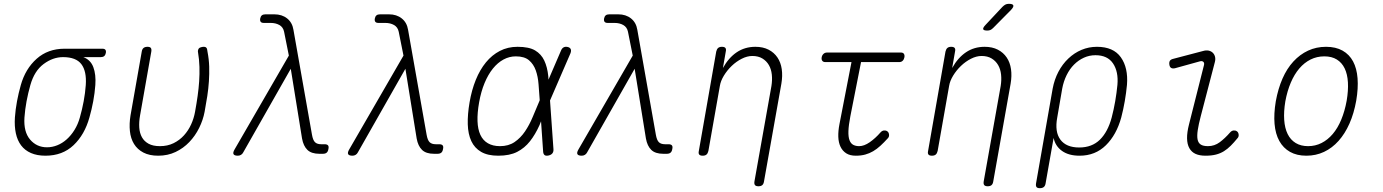

<svg xmlns="http://www.w3.org/2000/svg" viewBox="-20 -805 7240 1005"><path d="M508 -506H416Q454 -492 468.5 -453.5Q483 -415 479 -360Q476 -318 468 -275Q460 -232 448 -190Q423 -100 365 -45Q307 10 218 10Q174 10 142 -4Q110 -18 90.5 -44Q71 -70 63 -107Q55 -144 58 -190Q61 -232 69 -275Q77 -318 89 -360Q113 -445 172 -497.5Q231 -550 318 -550H516Q527 -550 531.5 -544.5Q536 -539 534 -528Q532 -517 525.5 -511.5Q519 -506 508 -506ZM226 -34Q253 -34 279.5 -44.5Q306 -55 329 -75.5Q352 -96 370 -125Q388 -154 398 -190Q410 -232 418 -275Q426 -318 429 -360Q434 -432 406 -469Q378 -506 310 -506Q257 -506 208.5 -470Q160 -434 139 -360Q127 -318 119 -275Q111 -232 108 -190Q103 -115 137.5 -74.5Q172 -34 226 -34Z M722 -535Q724 -548 731.5 -554Q739 -560 752 -560Q765 -560 769.5 -554Q774 -548 772 -535L713 -200Q707 -166 709 -137Q711 -108 723 -86.5Q735 -65 758 -52.5Q781 -40 817 -40Q857 -40 888.5 -55.5Q920 -71 943 -96.5Q966 -122 980.5 -154Q995 -186 1001 -220Q1009 -264 1014.5 -303Q1020 -342 1022.5 -379.5Q1025 -417 1024 -455Q1023 -493 1016 -535V-539Q1016 -541 1017 -543Q1019 -553 1028.5 -556.5Q1038 -560 1046 -560Q1053 -560 1056.5 -558Q1060 -556 1062 -552.5Q1064 -549 1064.5 -544.5Q1065 -540 1066 -535Q1074 -494 1075 -456Q1076 -418 1073.5 -379.5Q1071 -341 1065 -302Q1059 -263 1051 -220Q1043 -177 1022.5 -135.5Q1002 -94 971 -61.5Q940 -29 899 -9.5Q858 10 808 10Q762 10 730.5 -6.5Q699 -23 681.5 -51.5Q664 -80 660 -118.5Q656 -157 663 -200Z M1253 -7Q1249 1 1241.5 5.5Q1234 10 1225 10Q1207 10 1202.5 2Q1198 -6 1208 -23L1492 -514L1467 -639Q1462 -663 1442.5 -674Q1423 -685 1397 -685H1361Q1349 -685 1344.5 -691Q1340 -697 1342 -708Q1344 -719 1350.5 -724.5Q1357 -730 1369 -730H1416Q1456 -730 1483 -708.5Q1510 -687 1516 -649L1613 -100Q1618 -71 1629 -60.5Q1640 -50 1661 -50H1679Q1692 -50 1697 -44Q1702 -38 1699 -25Q1697 -12 1690 -6Q1683 0 1670 0H1652Q1610 0 1589 -20.5Q1568 -41 1561 -80L1502 -445Z M1853 -7Q1849 1 1841.5 5.5Q1834 10 1825 10Q1807 10 1802.5 2Q1798 -6 1808 -23L2092 -514L2067 -639Q2062 -663 2042.5 -674Q2023 -685 1997 -685H1961Q1949 -685 1944.5 -691Q1940 -697 1942 -708Q1944 -719 1950.5 -724.5Q1957 -730 1969 -730H2016Q2056 -730 2083 -708.5Q2110 -687 2116 -649L2213 -100Q2218 -71 2229 -60.5Q2240 -50 2261 -50H2279Q2292 -50 2297 -44Q2302 -38 2299 -25Q2297 -12 2290 -6Q2283 0 2270 0H2252Q2210 0 2189 -20.5Q2168 -41 2161 -80L2102 -445Z M2877 -24Q2878 -11 2871.5 -2.5Q2865 6 2851 9Q2838 12 2831 7Q2824 2 2823 -11L2812 -170L2804 -150Q2782 -101 2754 -65.5Q2726 -30 2687 -10Q2648 10 2588 10Q2533 10 2498.5 -10Q2464 -30 2447 -66.5Q2430 -103 2428.5 -154.5Q2427 -206 2438 -270Q2449 -334 2470.5 -387Q2492 -440 2523.5 -478.5Q2555 -517 2596.5 -538.5Q2638 -560 2689 -560Q2749 -560 2781 -541Q2813 -522 2829 -488Q2845 -454 2850 -406Q2850 -397 2851 -388L2916 -539Q2921 -552 2930 -557Q2939 -562 2952 -559Q2964 -556 2967.5 -547.5Q2971 -539 2966 -526L2859 -279ZM2805 -280V-282Q2802 -323 2799 -363.5Q2796 -404 2784.5 -436.5Q2773 -469 2749 -489.5Q2725 -510 2680 -510Q2646 -510 2615.5 -493.5Q2585 -477 2560 -446Q2535 -415 2516.5 -370.5Q2498 -326 2488 -270Q2478 -214 2479.5 -171Q2481 -128 2494.5 -99Q2508 -70 2534 -55Q2560 -40 2597 -40Q2642 -40 2673.5 -61.5Q2705 -83 2728 -117Q2751 -151 2768.5 -193Q2786 -235 2803 -275Z M3053 -7Q3049 1 3041.5 5.5Q3034 10 3025 10Q3007 10 3002.5 2Q2998 -6 3008 -23L3292 -514L3267 -639Q3262 -663 3242.5 -674Q3223 -685 3197 -685H3161Q3149 -685 3144.5 -691Q3140 -697 3142 -708Q3144 -719 3150.5 -724.5Q3157 -730 3169 -730H3216Q3256 -730 3283 -708.5Q3310 -687 3316 -649L3413 -100Q3418 -71 3429 -60.5Q3440 -50 3461 -50H3479Q3492 -50 3497 -44Q3502 -38 3499 -25Q3497 -12 3490 -6Q3483 0 3470 0H3452Q3410 0 3389 -20.5Q3368 -41 3361 -80L3302 -445Z M3748 -355 3688 -15Q3685 -2 3678 4Q3671 10 3658 10Q3645 10 3640 4Q3635 -2 3638 -15L3729 -535Q3732 -548 3739 -554Q3746 -560 3759 -560Q3772 -560 3777 -554Q3782 -548 3779 -535L3764 -449Q3794 -503 3836.5 -531.5Q3879 -560 3934 -560Q3974 -560 4003 -545Q4032 -530 4049.5 -504Q4067 -478 4072 -443Q4077 -408 4070 -367L3979 145Q3977 158 3970 164Q3963 170 3950 170Q3937 170 3932 164Q3927 158 3929 145L4018 -355Q4023 -386 4020 -414.5Q4017 -443 4004.5 -464.5Q3992 -486 3970.5 -499Q3949 -512 3918 -512Q3891 -512 3862.5 -497.5Q3834 -483 3810 -460Q3786 -437 3769 -409Q3752 -381 3748 -355Z M4696 -530Q4707 -530 4711.5 -523Q4716 -516 4714 -505Q4712 -494 4705 -487Q4698 -480 4687 -480H4487L4431 -196Q4422 -149 4421 -119Q4420 -89 4426.5 -71.5Q4433 -54 4446 -47Q4459 -40 4477 -40Q4503 -40 4532.5 -60.5Q4562 -81 4589 -112Q4597 -121 4607 -122Q4617 -123 4624 -118Q4632 -113 4633.5 -101Q4635 -89 4627 -81Q4607 -59 4588.5 -42Q4570 -25 4550.5 -13.5Q4531 -2 4509 4Q4487 10 4460 10Q4429 10 4409.5 -2.5Q4390 -15 4379.5 -37Q4369 -59 4368 -89Q4367 -119 4374 -155L4437 -480H4300Q4289 -480 4284 -487Q4279 -494 4281 -505Q4283 -516 4290.5 -523Q4298 -530 4309 -530Z M5179 -659Q5171 -651 5164 -648Q5157 -645 5148 -645Q5129 -645 5126.5 -652Q5124 -659 5138 -674L5227 -769Q5235 -777 5242.5 -781Q5250 -785 5261 -785Q5281 -785 5284 -777Q5287 -769 5272 -753ZM4948 -355 4888 -15Q4885 -2 4878 4Q4871 10 4858 10Q4845 10 4840 4Q4835 -2 4838 -15L4929 -535Q4932 -548 4939 -554Q4946 -560 4959 -560Q4972 -560 4977 -554Q4982 -548 4979 -535L4964 -449Q4994 -503 5036.5 -531.5Q5079 -560 5134 -560Q5174 -560 5203 -545Q5232 -530 5249.5 -504Q5267 -478 5272 -443Q5277 -408 5270 -367L5179 145Q5177 158 5170 164Q5163 170 5150 170Q5137 170 5132 164Q5127 158 5129 145L5218 -355Q5223 -386 5220 -414.5Q5217 -443 5204.5 -464.5Q5192 -486 5170.5 -499Q5149 -512 5118 -512Q5091 -512 5062.5 -497.5Q5034 -483 5010 -460Q4986 -437 4969 -409Q4952 -381 4948 -355Z M5423 180Q5410 180 5405.5 174Q5401 168 5403 155L5490 -341Q5499 -389 5520 -429Q5541 -469 5572 -498.5Q5603 -528 5641 -544Q5679 -560 5722 -560Q5808 -560 5847 -505Q5886 -450 5879 -361Q5875 -319 5867.5 -275.5Q5860 -232 5849 -190Q5824 -99 5768.5 -44.5Q5713 10 5631 10Q5574 10 5539 -15Q5504 -40 5495 -83L5453 155Q5451 168 5443.5 174Q5436 180 5423 180ZM5629 -33Q5696 -33 5737.5 -74Q5779 -115 5799 -190Q5810 -232 5817.5 -275.5Q5825 -319 5829 -361Q5835 -430 5806 -473Q5777 -516 5714 -516Q5682 -516 5653.5 -503Q5625 -490 5602 -467Q5579 -444 5563 -411.5Q5547 -379 5540 -341L5514 -190Q5500 -115 5530.5 -74Q5561 -33 5629 -33Z M6131 -448Q6119 -445 6111 -449Q6103 -453 6101 -466Q6099 -479 6103.5 -486.5Q6108 -494 6121 -497L6277 -538Q6294 -543 6307 -540Q6320 -537 6328.5 -528.5Q6337 -520 6340 -507.5Q6343 -495 6339 -480L6265 -196Q6254 -154 6249.5 -124Q6245 -94 6248.5 -75.5Q6252 -57 6265 -48.5Q6278 -40 6303 -40Q6337 -40 6364.5 -60.5Q6392 -81 6419 -112Q6427 -121 6437 -122Q6447 -123 6454 -118Q6462 -113 6463.5 -101Q6465 -89 6457 -81Q6439 -59 6422 -42Q6405 -25 6386.5 -13.5Q6368 -2 6345 4Q6322 10 6290 10Q6259 10 6238 0.5Q6217 -9 6205.5 -29.5Q6194 -50 6193.5 -81Q6193 -112 6204 -155L6282 -464Q6285 -476 6278.5 -481.5Q6272 -487 6261 -484Z M6818 10Q6768 10 6732.5 -10Q6697 -30 6676.5 -67Q6656 -104 6651.5 -156.5Q6647 -209 6658 -275Q6670 -341 6693 -393.5Q6716 -446 6750 -483Q6784 -520 6827 -540Q6870 -560 6921 -560Q6972 -560 7007.5 -540Q7043 -520 7062.5 -483.5Q7082 -447 7086 -395Q7090 -343 7079 -278Q7067 -211 7043.5 -158Q7020 -105 6986.5 -67.5Q6953 -30 6910.5 -10Q6868 10 6818 10ZM6827 -40Q6865 -40 6897.5 -56.5Q6930 -73 6956 -103.5Q6982 -134 7000.5 -178.5Q7019 -223 7029 -278Q7038 -331 7035.5 -374Q7033 -417 7018.5 -447Q7004 -477 6977.5 -493.5Q6951 -510 6912 -510Q6873 -510 6840 -493.5Q6807 -477 6781 -446.5Q6755 -416 6736.5 -372.5Q6718 -329 6708 -275Q6699 -221 6702 -177.5Q6705 -134 6720 -103.5Q6735 -73 6762 -56.5Q6789 -40 6827 -40Z"/></svg>

Font: Maple Mono NL Thin
Style: Italic
Weight: 250
Italic angle: -10°
Monospace: yes
Designer: subframe7536
Version: Version 7.000